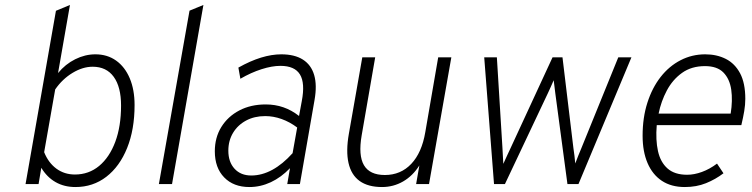

<svg xmlns="http://www.w3.org/2000/svg" viewBox="-20 -742 3030 774"><path d="M284 12Q239 12 204.2 -7.8Q169.5 -27.5 146.5 -65.5L135.5 0H83L205.5 -698.5L262 -722L214 -447.5Q243.5 -483.5 283.2 -503.2Q323 -523 364.5 -523Q412.5 -523 448 -497.8Q483.5 -472.5 503 -426.5Q522.5 -380.5 522.5 -318.5Q522.5 -220 492.5 -145.5Q462.5 -71 408.8 -29.5Q355 12 284 12ZM282 -38.5Q338 -38.5 379.8 -73.2Q421.5 -108 444.8 -170.5Q468 -233 468 -316.5Q468 -391.5 438.5 -432.2Q409 -473 353.5 -473Q313.5 -473 272.5 -448.2Q231.5 -423.5 202.5 -381.5L158 -128.5Q175 -86 207.2 -62.2Q239.5 -38.5 282 -38.5Z M620.5 0 744 -699 800 -722 673.5 0Z M985.5 12Q921.5 12 883.8 -26.8Q846 -65.5 846 -132Q846 -187.5 872.2 -230Q898.5 -272.5 944.8 -296.8Q991 -321 1051 -321Q1089 -321 1122.2 -309.5Q1155.5 -298 1185.5 -274.5L1196.5 -334Q1210.5 -407 1189.2 -441.8Q1168 -476.5 1110.5 -476.5Q1076.5 -476.5 1034.2 -463Q992 -449.5 949 -424.5L941 -469.5Q989 -496.5 1032.2 -509.8Q1075.5 -523 1114 -523Q1167.5 -523 1201 -501.8Q1234.5 -480.5 1246.5 -439.5Q1258.5 -398.5 1248 -339L1189 0H1138L1149 -64Q1113.5 -27 1071.8 -7.5Q1030 12 985.5 12ZM993 -34.5Q1035.5 -34.5 1077.5 -57.2Q1119.5 -80 1159.5 -124.5L1178 -228Q1148 -250.5 1115.2 -262.2Q1082.5 -274 1049 -274Q1005.5 -274 972 -256Q938.5 -238 919.5 -206.5Q900.5 -175 900.5 -134.5Q900.5 -89 925.5 -61.8Q950.5 -34.5 993 -34.5Z M1520 12Q1464 12 1430 -12.2Q1396 -36.5 1385 -84.8Q1374 -133 1386.5 -203.5L1440.5 -511H1492.5L1438 -196.5Q1424 -115.5 1447.2 -76Q1470.5 -36.5 1531.5 -36.5Q1595.5 -36.5 1638 -81.5Q1680.5 -126.5 1694.5 -209.5L1746.5 -511H1799.5L1709.5 0H1657.5L1670.5 -75Q1644 -33 1605 -10.5Q1566 12 1520 12Z M1971.5 0 1932 -511H1983L2005.5 -145.5Q2006.5 -130 2007.2 -113.5Q2008 -97 2009 -81.5Q2015.5 -96 2023.8 -114Q2032 -132 2038.5 -145.5L2207.5 -511H2247.5L2291.5 -145.5Q2294 -129.5 2295.8 -114.2Q2297.5 -99 2299 -83Q2305 -99 2311.2 -114.5Q2317.5 -130 2324 -145.5L2472.5 -511H2525.5L2312 0H2267.5L2218.5 -366.5Q2217 -378.5 2215.2 -393.5Q2213.5 -408.5 2212 -418.5Q2207 -406.5 2200.5 -392.2Q2194 -378 2188.5 -366L2015.5 0Z M2740.5 12Q2686 12 2648.2 -13Q2610.5 -38 2590.5 -84.5Q2570.5 -131 2570.5 -195Q2570.5 -268 2589.8 -328Q2609 -388 2643.2 -431.8Q2677.5 -475.5 2723.5 -499.2Q2769.5 -523 2823 -523Q2869.5 -523 2906 -504.5Q2942.5 -486 2963.5 -446.5Q2984.5 -407 2984.5 -343.5Q2984.5 -319.5 2980.2 -294.2Q2976 -269 2968.5 -237.5H2627.5Q2622.5 -177.5 2632.5 -132.8Q2642.5 -88 2671 -62.8Q2699.5 -37.5 2750 -37.5Q2778.5 -37.5 2809.5 -48.8Q2840.5 -60 2870.5 -82.5L2896.5 -43.5Q2864.5 -19 2826 -3.5Q2787.5 12 2740.5 12ZM2635 -284H2925.5Q2934 -337 2927.8 -380.5Q2921.5 -424 2896.2 -449.8Q2871 -475.5 2822 -475.5Q2767.5 -475.5 2729.5 -448.2Q2691.5 -421 2668.2 -377.2Q2645 -333.5 2635 -284Z"/></svg>

Font: Overpass ExtraLight
Style: Italic
Weight: 250
Italic angle: -10°
Designer: Delve Withrington, Dave Bailey, Thomas Jockin
Foundry: Delve Fonts LLC
Version: Version 4.000